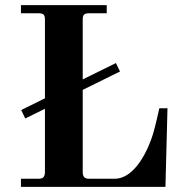

<svg xmlns="http://www.w3.org/2000/svg" viewBox="-20 -732 710 752"><path d="M62 0H628L636 -308H604C604 -308 590 -243 579 -206C562 -151 511 -32 429 -32H328C310 -32 304 -41 304 -59V-380L450 -452L434 -485L304 -421V-656C304 -674 310 -680 328 -680H398V-712H62V-680H132C150 -680 156 -674 156 -656V-347L63 -301L79 -268L156 -306V-59C156 -41 150 -32 132 -32H62Z"/></svg>

Font: Old Standard
Style: Bold
Weight: 700
Designer: Alexey Kryukov <alexios@thessalonica.org.ru>
Version: Version 2.0.2